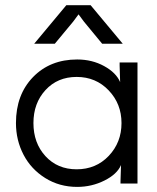

<svg xmlns="http://www.w3.org/2000/svg" viewBox="-20 -713 610 746"><path d="M277.8 -55.2Q353 -55.2 402.6 -107.4Q452.1 -159.7 452.1 -234.9Q452.1 -309.6 402.3 -361.8Q352.5 -414.1 277.8 -414.1Q203.6 -414.1 156.7 -363Q109.9 -312 109.9 -234.9Q109.9 -157.2 156.7 -106.2Q203.6 -55.2 277.8 -55.2ZM42 -234.9Q42 -345.2 108.4 -413.6Q174.8 -481.9 279.8 -481.9Q337.9 -481.9 384.5 -456.3Q431.2 -430.7 446.8 -394L444.8 -458V-470.2H514.2V0H448.2V-7.8L450.2 -71.8Q435.1 -36.1 385.7 -11.5Q336.4 13.2 279.8 13.2Q210.9 13.2 155.8 -21.2Q100.6 -55.7 71.3 -112.1Q42 -168.5 42 -234.9ZM112.8 -543 237.8 -692.9H332L457 -543H377L306.2 -628.9L285.2 -657.2L264.2 -628.9L192.9 -543Z"/></svg>

Font: Kreadon
Style: Regular
Weight: 400
Designer: kohakuno
Foundry: StudioGnu
Version: Version 1.000;Glyphs 3.1.2 (3151)